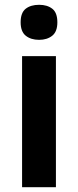

<svg xmlns="http://www.w3.org/2000/svg" viewBox="-20 -780 325 800"><path d="M143 -760Q177 -760 198 -743.5Q219 -727 219 -687Q219 -648 197.5 -631Q176 -614 143 -614Q109 -614 87.5 -631Q66 -648 66 -687Q66 -727 87 -743.5Q108 -760 143 -760ZM213 -546V0H72V-546Z"/></svg>

Font: Noto Sans Gujarati SemiCondensed
Style: Bold
Weight: 700
Width: 4
Designer: Jelle Bosma - Monotype Design Team, Universal Thirst
Foundry: Monotype Imaging Inc.
Version: Version 2.106; ttfautohint (v1.8.4.7-5d5b)